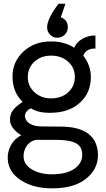

<svg xmlns="http://www.w3.org/2000/svg" viewBox="-20 -779 576 1042"><path d="M310.1 -685.1Q348.1 -670.9 348.1 -630.9Q348.1 -607.9 331.5 -591.1Q314.9 -574.2 291 -574.2Q268.1 -574.2 252 -590.6Q235.8 -606.9 235.8 -630.9Q235.8 -677.7 297.9 -758.8H335ZM268.1 243.2Q162.1 244.1 93.5 199.5Q24.9 154.8 22 83Q20 44.9 39.1 9.5Q58.1 -25.9 95.2 -44.9Q34.2 -83 34.2 -129.9Q34.2 -160.6 51.5 -182.4Q68.8 -204.1 103 -226.1Q47.9 -279.3 47.9 -363.8Q47.9 -443.8 106.9 -499Q166 -554.2 256.8 -554.2Q330.1 -554.2 382.8 -520Q395 -550.8 429 -569.3Q462.9 -587.9 498 -585.9V-515.1Q476.1 -517.1 457.5 -507.1Q439 -497.1 432.1 -477.1Q473.1 -423.8 473.1 -360.8Q473.1 -274.9 413.6 -221.4Q354 -168 258.8 -167Q187 -165 148.9 -190.9Q129.9 -184.1 120.8 -168.9Q111.8 -153.8 117.2 -138.2Q132.3 -94.2 206.1 -92.8L315.9 -91.8Q490.7 -88.9 509.8 36.1Q522 123 457 182.6Q392.1 242.2 268.1 243.2ZM386.2 -361.8Q386.2 -411.6 349.6 -444.3Q313 -477.1 256.8 -477.1Q202.6 -477.1 166.7 -444.1Q130.9 -411.1 130.9 -360.8Q130.9 -312 167 -278.6Q203.1 -245.1 256.8 -245.1Q314 -245.1 350.1 -278.1Q386.2 -311 386.2 -361.8ZM424.8 43.9Q418.9 8.8 384 -5.6Q349.1 -20 283.2 -20H173.8Q141.6 -12.2 124.8 12.9Q107.9 38.1 107.9 68.8Q107.9 113.8 153.1 140.4Q198.2 167 259.8 167Q345.7 167 389.6 132.6Q433.6 98.1 424.8 43.9Z"/></svg>

Font: Oakes Grotesk
Style: Regular
Weight: 400
Designer: Samuel Oakes
Foundry: Samuel Oakes
Version: Version 1.0 | wf-rip DC20170320